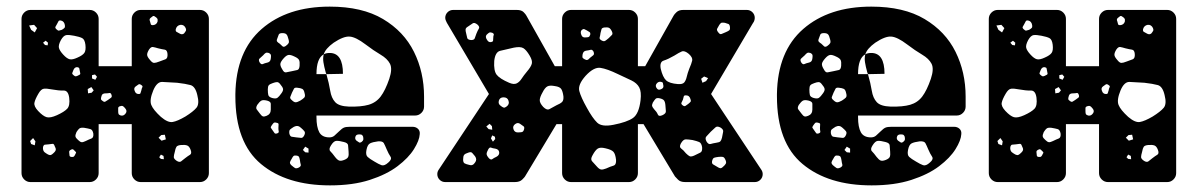

<svg xmlns="http://www.w3.org/2000/svg" viewBox="-20 -550 3625 580"><path d="M72 0Q61 0 53 -8Q45 -16 45 -27V-493Q45 -504 53 -512Q61 -520 72 -520H251Q262 -520 270 -512Q278 -504 278 -493V-350H378V-493Q378 -504 386 -512Q394 -520 405 -520H584Q595 -520 603 -512Q611 -504 611 -493V-27Q611 -16 603 -8Q595 0 584 0H405Q394 0 386 -8Q378 -16 378 -27V-175H278V-27Q278 -16 270 -8Q262 0 251 0ZM448 -500Q444 -503 441.5 -501Q439 -499 435 -496Q430 -492 433 -486Q435 -480 435.5 -477Q436 -474 442 -474Q453 -475 456 -485Q457 -491 455 -494Q453 -497 448 -500ZM176 -474Q174 -486 164 -488Q158 -489 156.5 -485.5Q155 -482 152 -477Q149 -472 147.5 -469Q146 -466 150 -462Q155 -457 158 -457.5Q161 -458 167 -460Q172 -463 174.5 -465.5Q177 -468 176 -474ZM541 -465Q536 -476 525 -475Q514 -473 511 -462Q510 -456 513 -454Q516 -452 522 -449Q530 -444 536 -449Q540 -454 541.5 -457Q543 -460 541 -465ZM92 -465 83 -475 68 -473 74 -460 85 -452ZM204 -442Q189 -445 180.5 -444Q172 -443 164 -429Q156 -414 158 -405.5Q160 -397 171 -385Q182 -373 190.5 -371Q199 -369 214 -376Q230 -383 235 -390.5Q240 -398 238 -415Q236 -431 228 -435Q220 -439 204 -442ZM125 -421 118 -427 110 -421 116 -414 124 -413ZM486 -387Q485 -399 477.5 -400Q470 -401 458 -404Q448 -407 442 -408Q436 -409 430 -400Q424 -390 424.5 -384Q425 -378 433 -369Q440 -360 445.5 -360Q451 -360 461 -364Q473 -368 480 -371Q487 -374 486 -387ZM214 -347Q206 -348 202 -339Q200 -333 198.5 -330Q197 -327 202 -323Q206 -319 209.5 -319.5Q213 -320 218 -323Q223 -325 222.5 -328Q222 -331 221 -336Q220 -341 219.5 -343.5Q219 -346 214 -347ZM267 -325 258 -323V-313L268 -309L273 -318ZM576 -263Q570 -289 555.5 -293Q541 -297 515 -300Q486 -302 470 -302.5Q454 -303 443 -277Q431 -248 437 -233Q443 -218 466 -197Q487 -179 501.5 -181.5Q516 -184 540 -198Q564 -213 573.5 -224.5Q583 -236 576 -263ZM407 -293Q402 -297 398.5 -295Q395 -293 390 -289Q383 -284 387 -275Q390 -266 399 -266Q404 -266 404.5 -269Q405 -272 407 -277Q408 -283 410 -286.5Q412 -290 407 -293ZM256 -287 245 -281 246 -268 257 -270 263 -277ZM136 -280Q121 -283 112.5 -282Q104 -281 96 -267Q86 -250 84 -239.5Q82 -229 95 -215Q110 -199 121 -196Q132 -193 152 -202Q174 -212 183 -221.5Q192 -231 189 -255Q186 -277 172 -276.5Q158 -276 136 -280ZM317 -263Q315 -270 310.5 -269Q306 -268 299 -268Q289 -268 287 -261Q285 -255 285 -251.5Q285 -248 290 -245Q295 -241 298 -243Q301 -245 306 -248Q311 -252 315 -254.5Q319 -257 317 -263ZM358 -223Q354 -228 351 -229.5Q348 -231 342 -229Q337 -227 337 -223.5Q337 -220 337 -214Q337 -209 338 -206Q339 -203 345 -201Q354 -199 360 -208Q365 -215 358 -223ZM262 -146Q260 -158 253 -160Q246 -162 234 -164Q224 -165 220 -162Q216 -159 211 -151Q207 -142 208 -137.5Q209 -133 216 -127Q222 -121 226.5 -120.5Q231 -120 239 -124Q249 -129 256 -131.5Q263 -134 262 -146ZM478 -143 467 -142 459 -134 468 -125 481 -129ZM87 -123 80 -133 71 -124 74 -115 85 -111ZM145 -109Q143 -116 138.5 -115.5Q134 -115 127 -114Q120 -113 116 -113Q112 -113 110 -106Q108 -93 119 -87Q126 -82 130.5 -81.5Q135 -81 141 -87Q148 -93 148.5 -97.5Q149 -102 145 -109ZM556 -97Q552 -108 545.5 -110.5Q539 -113 527 -112Q516 -111 513 -106.5Q510 -102 508 -91Q505 -81 505 -75.5Q505 -70 514 -64Q522 -59 527 -62.5Q532 -66 539 -72Q548 -79 554 -82.5Q560 -86 556 -97ZM204 -96Q200 -101 195 -98Q188 -95 189 -90Q190 -84 190 -80.5Q190 -77 195 -76Q201 -75 203.5 -77.5Q206 -80 208 -85Q211 -89 209 -91Q207 -93 204 -96ZM474 -79 466 -83 461 -75 466 -70 475 -69Z M977 10Q846 10 768.5 -54.5Q691 -119 691 -259V-266Q693 -395 770.5 -462.5Q848 -530 976 -530Q1074 -530 1137 -492.5Q1200 -455 1230.5 -393.5Q1261 -332 1261 -258V-228Q1261 -217 1253 -209Q1245 -201 1234 -201H936V-196Q936 -166 944.5 -150.5Q953 -135 975 -135Q984 -135 990 -140Q996 -145 1004 -153Q1013 -162 1019 -164.5Q1025 -167 1037 -167H1226Q1236 -167 1242.5 -161Q1249 -155 1248 -145Q1247 -126 1230.5 -99.5Q1214 -73 1181 -48Q1148 -23 1097 -6.5Q1046 10 977 10ZM833 -450Q824 -450 822 -445.5Q820 -441 817 -432Q815 -427 817.5 -424Q820 -421 825 -418Q830 -413 833.5 -410Q837 -407 843 -411Q850 -416 852 -420Q854 -424 851 -433Q849 -442 845.5 -446Q842 -450 833 -450ZM936 -326H966Q965 -328 964 -331Q959 -349 957 -362Q955 -375 958 -386Q965 -390 976 -390Q1016 -390 1016 -327L966 -326Q974 -298 977.5 -276Q981 -254 992.5 -241.5Q1004 -229 1034 -228Q1071 -227 1093.5 -233.5Q1116 -240 1130 -258.5Q1144 -277 1156 -312Q1166 -342 1158 -357.5Q1150 -373 1129.5 -385Q1109 -397 1084 -416Q1055 -438 1036.5 -439.5Q1018 -441 988 -421Q963 -403 958 -386Q936 -374 936 -326ZM792 -390Q786 -392 782.5 -390Q779 -388 775 -383Q769 -377 764.5 -373.5Q760 -370 764 -362Q769 -354 774 -356.5Q779 -359 788 -361Q797 -363 798 -373Q799 -379 798.5 -383Q798 -387 792 -390ZM870 -379Q858 -385 851.5 -384Q845 -383 837 -374Q828 -364 827 -357.5Q826 -351 833 -340Q838 -330 844.5 -331.5Q851 -333 862 -335Q872 -337 878 -338.5Q884 -340 885 -351Q886 -363 883.5 -368.5Q881 -374 870 -379ZM827 -295Q822 -302 817 -302Q812 -302 804 -299Q795 -296 792 -292.5Q789 -289 789 -280Q789 -269 790.5 -263Q792 -257 802 -254Q813 -251 818 -254.5Q823 -258 830 -268Q836 -276 835 -281.5Q834 -287 827 -295ZM878 -285Q870 -286 868 -282Q866 -278 862 -270Q859 -262 857 -257.5Q855 -253 861 -248Q868 -241 873 -241Q878 -241 887 -246Q895 -251 899 -255Q903 -259 900 -269Q898 -279 893 -281.5Q888 -284 878 -285ZM787 -246Q775 -249 769.5 -246Q764 -243 757 -233Q752 -224 755.5 -219.5Q759 -215 765 -207Q770 -200 774 -198.5Q778 -197 785 -200Q798 -205 798 -219Q798 -230 798 -236.5Q798 -243 787 -246ZM821 -163Q821 -170 821.5 -174Q822 -178 816 -179Q809 -181 806.5 -178.5Q804 -176 800 -170Q797 -166 798.5 -163.5Q800 -161 803 -157Q807 -152 809 -148.5Q811 -145 817 -147Q823 -149 822 -153Q821 -157 821 -163ZM889 -164Q880 -173 868 -167Q860 -162 856.5 -159Q853 -156 854 -147Q856 -138 861 -137Q866 -136 875 -135Q884 -134 889.5 -133.5Q895 -133 899 -141Q903 -149 899.5 -153.5Q896 -158 889 -164ZM1077 -137Q1075 -142 1072.5 -143Q1070 -144 1065 -144Q1056 -144 1054 -138Q1051 -130 1057 -125Q1062 -122 1064.5 -120Q1067 -118 1072 -121Q1077 -125 1077.5 -128Q1078 -131 1077 -137ZM1033 -92Q1032 -104 1031.5 -111Q1031 -118 1019 -121Q1004 -125 996 -124.5Q988 -124 980 -111Q972 -99 978 -93Q984 -87 992 -76Q999 -67 1004.5 -65Q1010 -63 1020 -67Q1030 -71 1032 -76.5Q1034 -82 1033 -92ZM1148 -99Q1143 -111 1139.5 -117.5Q1136 -124 1122 -123Q1106 -121 1098 -117Q1090 -113 1087 -97Q1084 -82 1090.5 -76Q1097 -70 1111 -62Q1124 -54 1132.5 -51Q1141 -48 1153 -59Q1165 -69 1159.5 -77Q1154 -85 1148 -99ZM912 -101 902 -107 895 -97 902 -90 912 -89ZM876 -80Q869 -81 866.5 -78.5Q864 -76 861 -70Q857 -64 856 -60Q855 -56 860 -51Q867 -45 871 -42.5Q875 -40 883 -44Q890 -48 888.5 -53Q887 -58 886 -66Q885 -72 883.5 -75.5Q882 -79 876 -80Z M1325 0Q1315 0 1308 -7Q1301 -14 1301 -24Q1301 -31 1305 -37L1457 -266L1330 -481Q1329 -483 1327 -487.5Q1325 -492 1325 -496Q1325 -506 1332 -513Q1339 -520 1349 -520H1541Q1555 -520 1561.5 -513.5Q1568 -507 1570 -503L1656 -350H1678V-493Q1678 -504 1686 -512Q1694 -520 1705 -520H1880Q1891 -520 1899 -512Q1907 -504 1907 -493V-350H1929L2015 -503Q2017 -507 2024 -513.5Q2031 -520 2044 -520H2236Q2246 -520 2253 -513Q2260 -506 2260 -496Q2260 -492 2258.5 -487.5Q2257 -483 2255 -481L2128 -266L2280 -37Q2284 -31 2284 -24Q2284 -14 2277 -7Q2270 0 2260 0H2050Q2035 0 2028 -7.5Q2021 -15 2019 -17L1924 -175H1907V-27Q1907 -16 1899 -8Q1891 0 1880 0H1705Q1694 0 1686 -8Q1678 -16 1678 -27V-175H1661L1566 -17Q1565 -15 1557.5 -7.5Q1550 0 1535 0ZM2170 -481Q2164 -482 2160.5 -481.5Q2157 -481 2153 -475Q2149 -468 2146.5 -463.5Q2144 -459 2150 -452Q2155 -445 2160 -447.5Q2165 -450 2173 -453Q2180 -456 2183 -458.5Q2186 -461 2185 -469Q2184 -476 2180.5 -477.5Q2177 -479 2170 -481ZM1422 -476Q1413 -483 1408 -479.5Q1403 -476 1394 -470Q1387 -466 1386.5 -461.5Q1386 -457 1388 -450Q1390 -440 1391.5 -435Q1393 -430 1403 -429Q1412 -429 1414 -434Q1416 -439 1419 -448Q1423 -458 1426.5 -463.5Q1430 -469 1422 -476ZM1828 -456Q1824 -464 1819.5 -466Q1815 -468 1806 -467Q1798 -466 1797 -461.5Q1796 -457 1794 -450Q1793 -442 1791.5 -437Q1790 -432 1797 -428Q1804 -424 1808 -426.5Q1812 -429 1819 -435Q1825 -441 1828.5 -444.5Q1832 -448 1828 -456ZM1753 -458Q1748 -461 1745 -462Q1742 -463 1738 -460Q1732 -455 1736 -445Q1739 -436 1748 -437Q1754 -437 1757.5 -438Q1761 -439 1763 -445Q1764 -451 1761 -453Q1758 -455 1753 -458ZM1467 -451Q1461 -453 1458 -451.5Q1455 -450 1450 -445Q1445 -439 1451 -430Q1456 -421 1464 -423Q1469 -424 1469.5 -427Q1470 -430 1470 -435Q1470 -441 1471.5 -444.5Q1473 -448 1467 -451ZM1580 -382Q1570 -399 1561 -404.5Q1552 -410 1532 -406Q1506 -400 1491 -396.5Q1476 -393 1473 -366Q1471 -336 1480.5 -324Q1490 -312 1518 -300Q1532 -294 1540.5 -298Q1549 -302 1555.5 -312Q1562 -322 1572 -334Q1584 -348 1586.5 -357.5Q1589 -367 1580 -382ZM1773 -394Q1769 -401 1764 -399.5Q1759 -398 1751 -397Q1742 -396 1740 -386Q1739 -380 1739.5 -377Q1740 -374 1746 -371Q1751 -368 1754.5 -369Q1758 -370 1762 -375Q1768 -380 1772 -383Q1776 -386 1773 -394ZM2061 -387Q2048 -398 2039.5 -394.5Q2031 -391 2017 -382Q1998 -371 1985 -367Q1972 -363 1976 -342Q1982 -317 1992 -307.5Q2002 -298 2028 -296Q2042 -295 2047 -301Q2052 -307 2054.5 -318Q2057 -329 2062 -342Q2069 -358 2071 -367Q2073 -376 2061 -387ZM1847 -326Q1814 -342 1794 -345Q1774 -348 1749 -321Q1725 -294 1730 -275Q1735 -256 1753 -224Q1770 -193 1784 -179.5Q1798 -166 1833 -173Q1874 -181 1892 -193.5Q1910 -206 1915 -247Q1918 -273 1911 -286Q1904 -299 1887.5 -307Q1871 -315 1847 -326ZM2119 -314 2107 -319 2098 -312 2102 -300 2113 -305ZM1984 -291Q1983 -296 1982.5 -299Q1982 -302 1976 -303Q1967 -304 1962 -295Q1959 -288 1966 -281Q1970 -277 1978 -281Q1985 -284 1984 -291ZM1656 -290Q1641 -293 1633.5 -289Q1626 -285 1619 -271Q1611 -257 1610.5 -248Q1610 -239 1621 -227Q1632 -216 1640 -220.5Q1648 -225 1661 -232Q1673 -237 1678 -242Q1683 -247 1682 -259Q1680 -274 1675.5 -281Q1671 -288 1656 -290ZM2066 -250Q2063 -262 2052 -262Q2046 -262 2045.5 -258.5Q2045 -255 2043 -249Q2040 -243 2038.5 -239.5Q2037 -236 2042 -232Q2047 -228 2050.5 -230Q2054 -232 2059 -236Q2064 -240 2066 -242.5Q2068 -245 2066 -250ZM1516 -246Q1513 -256 1501 -256Q1490 -256 1487 -246Q1484 -236 1493 -230Q1498 -226 1501.5 -225Q1505 -224 1510 -228Q1520 -235 1516 -246ZM1973 -253Q1964 -255 1960.5 -251.5Q1957 -248 1952 -240Q1949 -233 1950 -229.5Q1951 -226 1956 -220Q1964 -212 1967 -204.5Q1970 -197 1981 -202Q1992 -207 1991.5 -214Q1991 -221 1990 -233Q1989 -243 1985.5 -247Q1982 -251 1973 -253ZM1551 -176Q1544 -181 1536 -175Q1528 -169 1531 -160Q1534 -150 1544 -150Q1552 -150 1556.5 -151Q1561 -152 1563 -159Q1565 -166 1561.5 -168.5Q1558 -171 1551 -176ZM1466 -169 1459 -176 1449 -168 1456 -160 1467 -158ZM2156 -165Q2146 -170 2141 -165Q2136 -160 2127 -152Q2119 -143 2114 -138Q2109 -133 2114 -123Q2120 -113 2126.5 -115Q2133 -117 2145 -119Q2153 -120 2156 -123Q2159 -126 2161 -134Q2163 -145 2164.5 -152Q2166 -159 2156 -165ZM1475 -137 1467 -141 1463 -132 1469 -122 1476 -130ZM2072 -127Q2059 -129 2051.5 -129Q2044 -129 2037 -117Q2031 -106 2037.5 -101.5Q2044 -97 2052 -87Q2059 -80 2063.5 -78Q2068 -76 2077 -80Q2089 -86 2095.5 -89Q2102 -92 2101 -105Q2099 -118 2092 -121Q2085 -124 2072 -127ZM1488 -90Q1487 -99 1476 -101Q1468 -102 1463.5 -104Q1459 -106 1455 -99Q1450 -90 1450 -85Q1450 -80 1457 -72Q1463 -66 1467.5 -69.5Q1472 -73 1479 -76Q1489 -81 1488 -90ZM1809 -102Q1793 -106 1785.5 -101Q1778 -96 1770 -81Q1763 -69 1768.5 -63Q1774 -57 1783 -47Q1790 -39 1795.5 -38Q1801 -37 1811 -41Q1824 -47 1833 -49.5Q1842 -52 1841 -67Q1839 -85 1833 -91.5Q1827 -98 1809 -102ZM1415 -78Q1410 -84 1406.5 -88Q1403 -92 1395 -89Q1385 -86 1382 -82Q1379 -78 1379 -68Q1379 -59 1383.5 -56.5Q1388 -54 1397 -52Q1408 -48 1415 -59Q1422 -68 1415 -78ZM2171 -68Q2168 -75 2163.5 -76Q2159 -77 2150 -76Q2142 -75 2137.5 -73.5Q2133 -72 2131 -63Q2130 -56 2134 -53.5Q2138 -51 2145 -47Q2151 -43 2155 -42Q2159 -41 2164 -46Q2170 -51 2172.5 -55.5Q2175 -60 2171 -68Z M2613 10Q2482 10 2404.5 -54.5Q2327 -119 2327 -259V-266Q2329 -395 2406.5 -462.5Q2484 -530 2612 -530Q2710 -530 2773 -492.5Q2836 -455 2866.5 -393.5Q2897 -332 2897 -258V-228Q2897 -217 2889 -209Q2881 -201 2870 -201H2572V-196Q2572 -166 2580.5 -150.5Q2589 -135 2611 -135Q2620 -135 2626 -140Q2632 -145 2640 -153Q2649 -162 2655 -164.5Q2661 -167 2673 -167H2862Q2872 -167 2878.5 -161Q2885 -155 2884 -145Q2883 -126 2866.5 -99.5Q2850 -73 2817 -48Q2784 -23 2733 -6.5Q2682 10 2613 10ZM2469 -450Q2460 -450 2458 -445.5Q2456 -441 2453 -432Q2451 -427 2453.5 -424Q2456 -421 2461 -418Q2466 -413 2469.5 -410Q2473 -407 2479 -411Q2486 -416 2488 -420Q2490 -424 2487 -433Q2485 -442 2481.5 -446Q2478 -450 2469 -450ZM2572 -326H2602Q2601 -328 2600 -331Q2595 -349 2593 -362Q2591 -375 2594 -386Q2601 -390 2612 -390Q2652 -390 2652 -327L2602 -326Q2610 -298 2613.5 -276Q2617 -254 2628.5 -241.5Q2640 -229 2670 -228Q2707 -227 2729.5 -233.5Q2752 -240 2766 -258.5Q2780 -277 2792 -312Q2802 -342 2794 -357.5Q2786 -373 2765.5 -385Q2745 -397 2720 -416Q2691 -438 2672.5 -439.5Q2654 -441 2624 -421Q2599 -403 2594 -386Q2572 -374 2572 -326ZM2428 -390Q2422 -392 2418.5 -390Q2415 -388 2411 -383Q2405 -377 2400.5 -373.5Q2396 -370 2400 -362Q2405 -354 2410 -356.5Q2415 -359 2424 -361Q2433 -363 2434 -373Q2435 -379 2434.5 -383Q2434 -387 2428 -390ZM2506 -379Q2494 -385 2487.5 -384Q2481 -383 2473 -374Q2464 -364 2463 -357.5Q2462 -351 2469 -340Q2474 -330 2480.5 -331.5Q2487 -333 2498 -335Q2508 -337 2514 -338.5Q2520 -340 2521 -351Q2522 -363 2519.5 -368.5Q2517 -374 2506 -379ZM2463 -295Q2458 -302 2453 -302Q2448 -302 2440 -299Q2431 -296 2428 -292.5Q2425 -289 2425 -280Q2425 -269 2426.5 -263Q2428 -257 2438 -254Q2449 -251 2454 -254.5Q2459 -258 2466 -268Q2472 -276 2471 -281.5Q2470 -287 2463 -295ZM2514 -285Q2506 -286 2504 -282Q2502 -278 2498 -270Q2495 -262 2493 -257.5Q2491 -253 2497 -248Q2504 -241 2509 -241Q2514 -241 2523 -246Q2531 -251 2535 -255Q2539 -259 2536 -269Q2534 -279 2529 -281.5Q2524 -284 2514 -285ZM2423 -246Q2411 -249 2405.5 -246Q2400 -243 2393 -233Q2388 -224 2391.5 -219.5Q2395 -215 2401 -207Q2406 -200 2410 -198.5Q2414 -197 2421 -200Q2434 -205 2434 -219Q2434 -230 2434 -236.5Q2434 -243 2423 -246ZM2457 -163Q2457 -170 2457.5 -174Q2458 -178 2452 -179Q2445 -181 2442.5 -178.5Q2440 -176 2436 -170Q2433 -166 2434.5 -163.5Q2436 -161 2439 -157Q2443 -152 2445 -148.5Q2447 -145 2453 -147Q2459 -149 2458 -153Q2457 -157 2457 -163ZM2525 -164Q2516 -173 2504 -167Q2496 -162 2492.5 -159Q2489 -156 2490 -147Q2492 -138 2497 -137Q2502 -136 2511 -135Q2520 -134 2525.5 -133.5Q2531 -133 2535 -141Q2539 -149 2535.5 -153.5Q2532 -158 2525 -164ZM2713 -137Q2711 -142 2708.5 -143Q2706 -144 2701 -144Q2692 -144 2690 -138Q2687 -130 2693 -125Q2698 -122 2700.5 -120Q2703 -118 2708 -121Q2713 -125 2713.5 -128Q2714 -131 2713 -137ZM2669 -92Q2668 -104 2667.5 -111Q2667 -118 2655 -121Q2640 -125 2632 -124.5Q2624 -124 2616 -111Q2608 -99 2614 -93Q2620 -87 2628 -76Q2635 -67 2640.5 -65Q2646 -63 2656 -67Q2666 -71 2668 -76.5Q2670 -82 2669 -92ZM2784 -99Q2779 -111 2775.5 -117.5Q2772 -124 2758 -123Q2742 -121 2734 -117Q2726 -113 2723 -97Q2720 -82 2726.5 -76Q2733 -70 2747 -62Q2760 -54 2768.5 -51Q2777 -48 2789 -59Q2801 -69 2795.5 -77Q2790 -85 2784 -99ZM2548 -101 2538 -107 2531 -97 2538 -90 2548 -89ZM2512 -80Q2505 -81 2502.5 -78.5Q2500 -76 2497 -70Q2493 -64 2492 -60Q2491 -56 2496 -51Q2503 -45 2507 -42.5Q2511 -40 2519 -44Q2526 -48 2524.5 -53Q2523 -58 2522 -66Q2521 -72 2519.5 -75.5Q2518 -79 2512 -80Z M2994 0Q2983 0 2975 -8Q2967 -16 2967 -27V-493Q2967 -504 2975 -512Q2983 -520 2994 -520H3173Q3184 -520 3192 -512Q3200 -504 3200 -493V-350H3300V-493Q3300 -504 3308 -512Q3316 -520 3327 -520H3506Q3517 -520 3525 -512Q3533 -504 3533 -493V-27Q3533 -16 3525 -8Q3517 0 3506 0H3327Q3316 0 3308 -8Q3300 -16 3300 -27V-175H3200V-27Q3200 -16 3192 -8Q3184 0 3173 0ZM3370 -500Q3366 -503 3363.5 -501Q3361 -499 3357 -496Q3352 -492 3355 -486Q3357 -480 3357.5 -477Q3358 -474 3364 -474Q3375 -475 3378 -485Q3379 -491 3377 -494Q3375 -497 3370 -500ZM3098 -474Q3096 -486 3086 -488Q3080 -489 3078.5 -485.5Q3077 -482 3074 -477Q3071 -472 3069.5 -469Q3068 -466 3072 -462Q3077 -457 3080 -457.5Q3083 -458 3089 -460Q3094 -463 3096.5 -465.5Q3099 -468 3098 -474ZM3463 -465Q3458 -476 3447 -475Q3436 -473 3433 -462Q3432 -456 3435 -454Q3438 -452 3444 -449Q3452 -444 3458 -449Q3462 -454 3463.5 -457Q3465 -460 3463 -465ZM3014 -465 3005 -475 2990 -473 2996 -460 3007 -452ZM3126 -442Q3111 -445 3102.5 -444Q3094 -443 3086 -429Q3078 -414 3080 -405.5Q3082 -397 3093 -385Q3104 -373 3112.5 -371Q3121 -369 3136 -376Q3152 -383 3157 -390.5Q3162 -398 3160 -415Q3158 -431 3150 -435Q3142 -439 3126 -442ZM3047 -421 3040 -427 3032 -421 3038 -414 3046 -413ZM3408 -387Q3407 -399 3399.5 -400Q3392 -401 3380 -404Q3370 -407 3364 -408Q3358 -409 3352 -400Q3346 -390 3346.5 -384Q3347 -378 3355 -369Q3362 -360 3367.5 -360Q3373 -360 3383 -364Q3395 -368 3402 -371Q3409 -374 3408 -387ZM3136 -347Q3128 -348 3124 -339Q3122 -333 3120.5 -330Q3119 -327 3124 -323Q3128 -319 3131.5 -319.5Q3135 -320 3140 -323Q3145 -325 3144.5 -328Q3144 -331 3143 -336Q3142 -341 3141.5 -343.5Q3141 -346 3136 -347ZM3189 -325 3180 -323V-313L3190 -309L3195 -318ZM3498 -263Q3492 -289 3477.5 -293Q3463 -297 3437 -300Q3408 -302 3392 -302.5Q3376 -303 3365 -277Q3353 -248 3359 -233Q3365 -218 3388 -197Q3409 -179 3423.5 -181.5Q3438 -184 3462 -198Q3486 -213 3495.5 -224.5Q3505 -236 3498 -263ZM3329 -293Q3324 -297 3320.5 -295Q3317 -293 3312 -289Q3305 -284 3309 -275Q3312 -266 3321 -266Q3326 -266 3326.5 -269Q3327 -272 3329 -277Q3330 -283 3332 -286.5Q3334 -290 3329 -293ZM3178 -287 3167 -281 3168 -268 3179 -270 3185 -277ZM3058 -280Q3043 -283 3034.5 -282Q3026 -281 3018 -267Q3008 -250 3006 -239.5Q3004 -229 3017 -215Q3032 -199 3043 -196Q3054 -193 3074 -202Q3096 -212 3105 -221.5Q3114 -231 3111 -255Q3108 -277 3094 -276.5Q3080 -276 3058 -280ZM3239 -263Q3237 -270 3232.5 -269Q3228 -268 3221 -268Q3211 -268 3209 -261Q3207 -255 3207 -251.5Q3207 -248 3212 -245Q3217 -241 3220 -243Q3223 -245 3228 -248Q3233 -252 3237 -254.5Q3241 -257 3239 -263ZM3280 -223Q3276 -228 3273 -229.5Q3270 -231 3264 -229Q3259 -227 3259 -223.5Q3259 -220 3259 -214Q3259 -209 3260 -206Q3261 -203 3267 -201Q3276 -199 3282 -208Q3287 -215 3280 -223ZM3184 -146Q3182 -158 3175 -160Q3168 -162 3156 -164Q3146 -165 3142 -162Q3138 -159 3133 -151Q3129 -142 3130 -137.5Q3131 -133 3138 -127Q3144 -121 3148.5 -120.5Q3153 -120 3161 -124Q3171 -129 3178 -131.5Q3185 -134 3184 -146ZM3400 -143 3389 -142 3381 -134 3390 -125 3403 -129ZM3009 -123 3002 -133 2993 -124 2996 -115 3007 -111ZM3067 -109Q3065 -116 3060.5 -115.5Q3056 -115 3049 -114Q3042 -113 3038 -113Q3034 -113 3032 -106Q3030 -93 3041 -87Q3048 -82 3052.5 -81.5Q3057 -81 3063 -87Q3070 -93 3070.5 -97.5Q3071 -102 3067 -109ZM3478 -97Q3474 -108 3467.5 -110.5Q3461 -113 3449 -112Q3438 -111 3435 -106.5Q3432 -102 3430 -91Q3427 -81 3427 -75.5Q3427 -70 3436 -64Q3444 -59 3449 -62.5Q3454 -66 3461 -72Q3470 -79 3476 -82.5Q3482 -86 3478 -97ZM3126 -96Q3122 -101 3117 -98Q3110 -95 3111 -90Q3112 -84 3112 -80.5Q3112 -77 3117 -76Q3123 -75 3125.5 -77.5Q3128 -80 3130 -85Q3133 -89 3131 -91Q3129 -93 3126 -96ZM3396 -79 3388 -83 3383 -75 3388 -70 3397 -69Z"/></svg>

Font: Rubik Moonrocks
Style: Regular
Weight: 400
Designer: Hubert and Fischer, NaN
Foundry: Hubert and Fischer, NaN
Version: Version 2.200